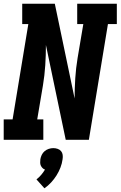

<svg xmlns="http://www.w3.org/2000/svg" viewBox="-21 -755 651 1037"><path d="M-1 0V-110H47L132 -625H99V-735H275L382 -223Q382 -277 385.5 -332Q389 -387 398 -441L429 -625H396V-735H610V-625H562L459 0H334L227 -512Q227 -458 223.5 -403Q220 -348 211 -294L180 -110H213V0ZM219 262 176 214Q190 203 201.5 189.5Q213 176 222 161Q222 161 222 161Q222 161 222 161Q214 158 208.5 152.5Q203 147 199.5 139.5Q196 132 196 123Q196 114 197 105Q199 93 204.5 81.5Q210 70 220 61.5Q230 53 242.5 49Q255 45 267 45Q279 45 290.5 49Q302 53 309 61.5Q316 70 317.5 81.5Q319 93 317 105Q314 128 305.5 150Q297 172 284.5 192Q272 212 255.5 230Q239 248 219 262Z"/></svg>

Font: Iosevka Curly Slab XBdExObl
Style: Regular
Weight: 800
Width: 7
Italic angle: -9°
Monospace: yes
Designer: Belleve Invis
Foundry: Belleve Invis
Version: Version 11.1.0; ttfautohint (v1.8.3)